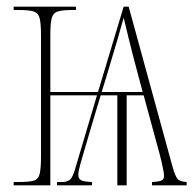

<svg xmlns="http://www.w3.org/2000/svg" viewBox="-20 -556 583 576"><path d="M21 0V-10H36Q67 -10 81 -14Q95 -18 99 -34.5Q103 -51 103 -86V-450Q103 -485 99 -501Q95 -517 81 -521.5Q67 -526 36 -526H21V-536H208V-526H197Q167 -526 153 -521.5Q139 -517 135 -501Q131 -485 131 -450V-280H274L351 -536H366L497 -58Q505 -29 512 -20Q519 -11 540 -10V0H436V-10Q457 -11 464.5 -14.5Q472 -18 472 -28Q472 -39 465.5 -67Q459 -95 452 -119L411 -270H360V0H332V-270H282L250 -163Q233 -105 224 -74Q215 -43 215 -32Q215 -20 223 -15.5Q231 -11 256 -10V0H151V-10H169Q177 -10 187 -15Q197 -20 205 -48L271 -270H131V0ZM285 -280H408L396 -325Q388 -354 379.5 -387Q371 -420 363.5 -451Q356 -482 351 -503Q346 -484 333.5 -441Q321 -398 298 -322Z"/></svg>

Font: Noto Serif Display ExtraCondensed Thin
Style: Regular
Weight: 100
Width: 2
Designer: Monotype Design Team
Foundry: Monotype Imaging Inc.
Version: Version 2.009